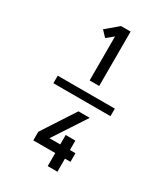

<svg xmlns="http://www.w3.org/2000/svg" viewBox="-241 -957 1082 1235"><g transform="rotate(30 300.0 -340.0)"><path d="M281 -444V-771L231 -730L191 -772L281 -848H352V-444ZM323 168V71H160V7L318 -236H402L243 7H323V-63H395V7H436V71H395V168ZM88 -312V-368H512V-312Z"/></g></svg>

Font: Zed Mono Extended
Style: Regular
Weight: 400
Width: 7
Monospace: yes
Designer: Belleve Invis
Foundry: Belleve Invis
Version: Version 1.0.0; ttfautohint (v1.8.4)